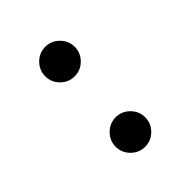

<svg xmlns="http://www.w3.org/2000/svg" viewBox="-138 -514 607 607"><g transform="rotate(-45 165.5 -210.5)"><path d="M115.5 -6.5Q96 -26 96 -53Q96 -80 115.5 -99.5Q135 -119 162 -119Q189 -119 208.5 -99.5Q228 -80 228 -53Q228 -26 208.5 -6.5Q189 13 162 13Q135 13 115.5 -6.5ZM115.5 -321.5Q96 -341 96 -368Q96 -395 115.5 -414.5Q135 -434 162 -434Q189 -434 208.5 -414.5Q228 -395 228 -368Q228 -341 208.5 -321.5Q189 -302 162 -302Q135 -302 115.5 -321.5Z"/></g></svg>

Font: Rosario
Style: Regular
Weight: 400
Designer: Hector Gatti
Foundry: Omnibus-Type
Version: Version 1.002